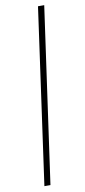

<svg xmlns="http://www.w3.org/2000/svg" viewBox="-107 -864 469 1063"><g transform="rotate(-10 127.5 -332.5)"><path d="M52 161 190 -826H225L86 161Z"/></g></svg>

Font: Public Sans Thin
Style: Italic
Weight: 100
Italic angle: -8°
Designer: The Public Sans project authors (U.S. Web Design System). Libre Franklin designed by Pablo Impallari and Rodrigo Fuenzal
Version: Version 2.000